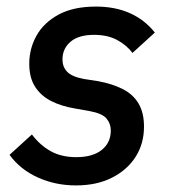

<svg xmlns="http://www.w3.org/2000/svg" viewBox="-20 -552 522 584"><path d="M211 12Q149 12 95.5 -12Q42 -36 9 -81L77 -143Q102 -110 134.5 -92Q167 -74 212 -74Q262 -74 289.5 -96Q317 -118 317 -155Q317 -176 304 -191.5Q291 -207 253 -214L208 -222Q166 -229 135 -245Q104 -261 86.5 -288.5Q69 -316 69 -358Q69 -404 91 -443.5Q113 -483 158 -507.5Q203 -532 272 -532Q330 -532 375 -512Q420 -492 451 -453L383 -391Q365 -415 336 -430.5Q307 -446 266 -446Q219 -446 194.5 -425Q170 -404 170 -371Q170 -349 184 -334Q198 -319 234 -312L279 -305Q322 -297 353.5 -281Q385 -265 401.5 -237Q418 -209 418 -167Q418 -115 392.5 -75Q367 -35 320.5 -11.5Q274 12 211 12Z"/></svg>

Font: IBM Plex Sans Medium
Style: Italic
Weight: 500
Italic angle: -11.31°
Designer: Mike Abbink, Paul van der Laan, Pieter van Rosmalen
Foundry: Bold Monday
Version: Version 3.201